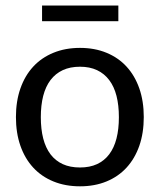

<svg xmlns="http://www.w3.org/2000/svg" viewBox="-20 -655 567 682"><path d="M264.2 -484.9Q316.4 -484.9 358.4 -467.5Q400.4 -450.2 429.7 -418.2Q459 -386.2 474.9 -340.8Q490.7 -295.4 490.7 -239.3Q490.7 -182.6 474.9 -137.2Q459 -91.8 429.7 -59.8Q400.4 -27.8 358.4 -10.5Q316.4 6.8 264.2 6.8Q211.9 6.8 169.7 -10.5Q127.4 -27.8 97.9 -59.8Q68.4 -91.8 52.5 -137.2Q36.6 -182.6 36.6 -239.3Q36.6 -295.4 52.5 -340.8Q68.4 -386.2 97.9 -418.2Q127.4 -450.2 169.7 -467.5Q211.9 -484.9 264.2 -484.9ZM264.2 -60.1Q298.8 -60.1 324.7 -72Q350.6 -84 367.9 -106.9Q385.3 -129.9 393.8 -163.1Q402.3 -196.3 402.3 -238.8Q402.3 -281.2 393.8 -314.5Q385.3 -347.7 367.9 -370.6Q350.6 -393.6 324.7 -405.8Q298.8 -418 264.2 -418Q229 -418 202.9 -405.8Q176.8 -393.6 159.4 -370.6Q142.1 -347.7 133.5 -314.5Q125 -281.2 125 -238.8Q125 -196.3 133.5 -163.1Q142.1 -129.9 159.4 -106.9Q176.8 -84 202.9 -72Q229 -60.1 264.2 -60.1ZM129.4 -635.3H400.4V-579.6H129.4Z"/></svg>

Font: Carlito
Style: Regular
Weight: 400
Designer: Lukasz Dziedzic
Foundry: tyPoland Lukasz Dziedzic
Version: Version 1.104